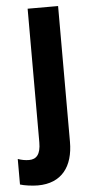

<svg xmlns="http://www.w3.org/2000/svg" viewBox="-94 -580 412 854"><g transform="rotate(-5 111.5 -153.5)"><path d="M40 240C147 240 199 169 199 59V-547H63V50C63 103 44 124 11 124C-6 124 -22 121 -39 115V229C-21 235 15 240 40 240Z"/></g></svg>

Font: Noto Sans Myanmar Condensed
Style: Bold
Weight: 700
Width: 3
Designer: Monotype Design Team
Foundry: Monotype Imaging Inc.
Version: Version 2.107